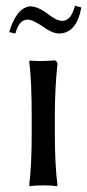

<svg xmlns="http://www.w3.org/2000/svg" viewBox="-20 -642 302 665"><path d="M195.3 -569.8Q220.2 -569.8 233.4 -603Q236.8 -611.8 240.2 -622.1L261.7 -616.2Q245.6 -526.4 183.6 -525.9Q160.2 -526.4 126 -551.8Q93.3 -573.2 77.1 -574.2Q47.9 -574.2 35.6 -533.7Q34.2 -529.3 33.2 -525.9L11.7 -530.8Q37.1 -614.7 83.5 -620.1Q112.8 -619.6 148.4 -591.8Q175.3 -570.3 195.3 -569.8ZM89.8 -234.9Q89.8 -367.7 81.1 -429.2L83 -432.1Q126 -428.7 169.9 -433.1Q178.2 -428.7 179.2 -422.9Q170.4 -337.4 169.9 -251V-180.2Q169.9 -70.8 179.2 0L176.8 2.9Q158.7 0 129.9 0Q101.1 0 83 2.9L81.1 0Q89.8 -68.4 89.8 -180.2Z"/></svg>

Font: Linux Biolinum O
Style: Regular
Weight: 400
Designer: Philipp H. Poll
Foundry: Philipp H. Poll
Version: Version 1.0.4